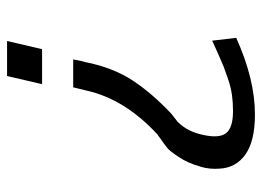

<svg xmlns="http://www.w3.org/2000/svg" viewBox="-119 -447 741 543"><g transform="rotate(-90 251.5 -175.5)"><path d="M51 23 53 17Q62 -15 79 -40.5Q96 -66 104 -72.5Q112 -79 132 -93Q141 -100 142 -100Q243 -193 267 -302L276 -339H355L350 -314Q346 -302 346 -298Q330 -223 294.5 -169.5Q259 -116 202 -62Q195 -57 188.5 -51.5Q182 -46 179 -44L176 -41Q151 -15 142 26Q131 74 146.5 93.5Q162 113 209 113Q233 113 254.5 110Q276 107 299.5 99Q323 91 334.5 86.5Q346 82 374 69.5Q402 57 408 54L416 122Q299 175 199 175Q124 175 86 148Q48 121 46 74Q44 47 51 23ZM285 -427 308 -526H407L384 -427Z"/></g></svg>

Font: Coval
Style: Book Italic
Weight: 350
Foundry: Context Ltd
Version: Version 001.000